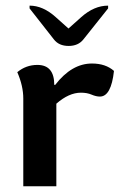

<svg xmlns="http://www.w3.org/2000/svg" viewBox="-20 -652 431 672"><path d="M173.3 -355Q231 -429.7 301.8 -429.7Q349.6 -429.7 378.9 -403.8Q369.1 -314 329.6 -314Q316.4 -314 300.5 -320.8Q284.7 -327.6 263.2 -327.6Q221.2 -327.6 177.2 -289.1V0H61.5V-307.1Q61.5 -351.1 40.5 -399.4Q71.3 -424.8 110.8 -424.8Q169.9 -424.8 169.9 -355ZM358.4 -632.3V-622.6L272 -514.2Q253.9 -491.2 220.2 -491.2Q186 -491.2 168.5 -514.2L83.5 -622.6V-632.3Q130.4 -632.3 174.8 -592.3L219.7 -552.2L264.6 -592.3Q309.6 -632.3 358.4 -632.3Z"/></svg>

Font: Bainsley
Style: Bold
Weight: 700
Designer: Paul James MIller
Foundry: High-Logic / Made with FontCreator
Version: Version 1.411;March 28, 2021;FontCreator 13.0.0.2683 64-bit